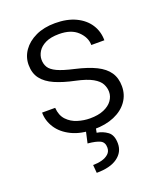

<svg xmlns="http://www.w3.org/2000/svg" viewBox="-139 -628 786 930"><g transform="rotate(-20 254.5 -163.0)"><path d="M258.3 9.8Q190.4 9.8 143.6 -13.2Q96.7 -36.1 72.8 -73.2Q48.8 -110.4 48.8 -152.3H116.2Q119.1 -112.3 141.1 -89.1Q163.1 -65.9 194.8 -56.2Q226.6 -46.4 258.3 -46.4Q300.8 -46.4 329.8 -58.8Q358.9 -71.3 373.5 -91.8Q388.2 -112.3 388.2 -136.2Q388.2 -157.2 377.9 -177Q367.7 -196.8 338.6 -213.4Q309.6 -230 252.4 -242.2Q193.8 -254.4 152.1 -272.7Q110.4 -291 88.4 -319.6Q66.4 -348.1 66.4 -391.6Q66.4 -431.6 89.6 -464.8Q112.8 -498 155.3 -518.1Q197.8 -538.1 255.4 -538.1Q316.9 -538.1 361.1 -517.1Q405.3 -496.1 428.7 -460Q452.1 -423.8 452.1 -378.4H384.8Q384.8 -417.5 351.3 -449.7Q317.9 -481.9 255.4 -481.9Q212.4 -481.9 185.5 -468.8Q158.7 -455.6 146.2 -435.3Q133.8 -415 133.8 -393.6Q133.8 -371.6 144.3 -354.2Q154.8 -336.9 183.8 -323.2Q212.9 -309.6 269.5 -296.9Q334 -282.2 375 -262Q416 -241.7 436 -212.2Q456.1 -182.6 456.1 -140.1Q456.1 -96.2 431.6 -62.3Q407.2 -28.3 362.8 -9.3Q318.4 9.8 258.3 9.8ZM269.5 0 263.7 29.8Q293.9 34.2 318.4 52.2Q342.8 70.3 342.8 113.8Q342.8 158.2 305.2 185.3Q267.6 212.4 197.8 212.4L194.3 170.9Q218.3 170.9 239.5 165.3Q260.7 159.7 274.4 147.2Q288.1 134.8 288.1 114.7Q288.1 87.4 267.6 77.4Q247.1 67.4 204.6 63.5L218.8 0Z"/></g></svg>

Font: Heebo Light
Style: Regular
Weight: 300
Designer: Oded Ezer
Foundry: Ezer Type House
Version: Version 3.100